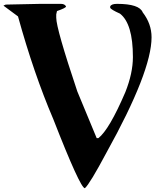

<svg xmlns="http://www.w3.org/2000/svg" viewBox="-20 -995 837 1015"><path d="M194.3 -974.6H301.8Q322.3 -974.6 329.1 -960.9Q329.1 -953.1 281.2 -936.5L277.3 -918.9V-901.4Q277.3 -843.8 388.7 -511.7L491.2 -264.6H500Q557.6 -309.6 642.6 -507.8Q682.6 -608.4 682.6 -693.4Q682.6 -870.1 614.3 -922.9Q566.4 -944.3 562.5 -954.1V-960.9Q568.4 -974.6 598.6 -974.6Q716.8 -974.6 734.4 -929.7Q781.2 -869.1 781.2 -797.9Q781.2 -617.2 543 -188.5Q455.1 -23.4 428.7 0Q404.3 0 261.7 -365.2Q158.2 -607.4 75.2 -908.2L0 -963.9V-967.8H7.8V-970.7Z"/></svg>

Font: EG Dragon Caps 
Style: Regular
Weight: 400
Designer: Bill Roach / W.K. Roach
Version: Version 1.00 April 18, 2012, initial release